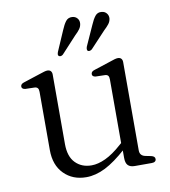

<svg xmlns="http://www.w3.org/2000/svg" viewBox="-78 -735 721 813"><g transform="rotate(-10 282.5 -328.5)"><path d="M399.5 -42V-84.5L398 -89.5V-379.5Q398 -390.5 394 -395.5Q390 -400.5 381 -401L340.5 -402Q333 -403 329.5 -406.2Q326 -409.5 326 -414.5Q326 -420.5 330 -424.5Q334 -428.5 343 -431L413.5 -454Q424.5 -458 432.5 -460.2Q440.5 -462.5 446.5 -462.5Q456 -462.5 461 -457Q466 -451.5 466 -442V-63Q466 -50.5 471.8 -43.8Q477.5 -37 488.5 -34.5L513.5 -29.5Q522 -27.5 526 -23.8Q530 -20 530 -14Q530 -7.5 525.2 -3.8Q520.5 0 511.5 0H438Q418.5 0 409 -9.8Q399.5 -19.5 399.5 -42ZM95.5 -129V-379.5Q95.5 -390.5 91.2 -395.5Q87 -400.5 78 -401L38 -402Q30.5 -403 26.8 -406.2Q23 -409.5 23 -414.5Q23 -420.5 27 -424.5Q31 -428.5 40 -431L110.5 -454Q122 -458 130 -460.2Q138 -462.5 143.5 -462.5Q153 -462.5 158 -457Q163 -451.5 163 -442V-143Q163 -89 189.8 -61.8Q216.5 -34.5 259 -34.5Q287 -34.5 319.5 -49.8Q352 -65 389.5 -98.5L412 -118L429 -100L404.5 -78Q353 -31.5 310.8 -10.2Q268.5 11 228.5 11Q170 11 132.8 -26.5Q95.5 -64 95.5 -129ZM239 -619Q248.5 -642 258.5 -655.2Q268.5 -668.5 286.5 -667.5Q300 -666.5 308 -657.2Q316 -648 315 -635Q314 -622 306.2 -611.2Q298.5 -600.5 286 -589L220 -517.5Q216 -514 211.2 -513Q206.5 -512 202.5 -514.5Q198.5 -517.5 199 -522.2Q199.5 -527 201.5 -532.5ZM365 -620Q374.5 -642.5 385 -655.8Q395.5 -669 413 -667Q426 -666 434 -656.5Q442 -647 441 -634Q439.5 -621 431.2 -610.5Q423 -600 410.5 -588.5L344.5 -518Q340 -514.5 335.2 -513.5Q330.5 -512.5 326.5 -515Q323.5 -518.5 323.8 -523.2Q324 -528 326 -533.5Z"/></g></svg>

Font: Fraunces 48pt Soft Wonky Light
Style: Regular
Weight: 300
Version: Version 1.000;[b76b70a41]